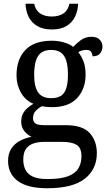

<svg xmlns="http://www.w3.org/2000/svg" viewBox="-20 -763 578 1023"><path d="M231 240Q127 240 75 201.5Q23 163 23 94Q23 55 40.5 28.5Q58 2 86.5 -13Q115 -28 148 -34Q128 -43 110.5 -63.5Q93 -84 93 -116Q93 -146 108.5 -168Q124 -190 158 -210Q115 -228 91.5 -269.5Q68 -311 68 -361Q68 -447 115 -496.5Q162 -546 256 -546Q292 -546 324 -536Q356 -526 370 -513Q384 -529 409 -548Q434 -567 467 -567Q497 -567 511.5 -551.5Q526 -536 526 -515Q526 -494 513.5 -478.5Q501 -463 473 -463Q473 -474 466.5 -485.5Q460 -497 440 -497Q427 -497 417 -494Q407 -491 397 -485Q414 -464 425 -435.5Q436 -407 436 -364Q436 -290 391.5 -241Q347 -192 256 -192Q244 -192 228.5 -193.5Q213 -195 203 -197Q184 -187 170 -172Q156 -157 156 -134Q156 -116 167.5 -106Q179 -96 218 -96H331Q420 -96 458 -54Q496 -12 496 53Q496 139 431.5 189.5Q367 240 231 240ZM233 191Q305 191 344 175.5Q383 160 398.5 132.5Q414 105 414 70Q414 24 388 8.5Q362 -7 312 -7H214Q186 -7 161 0.5Q136 8 120 28Q104 48 104 88Q104 117 115 140.5Q126 164 154 177.5Q182 191 233 191ZM253 -240Q286 -240 305.5 -253Q325 -266 333.5 -294Q342 -322 342 -365Q342 -410 333 -439.5Q324 -469 304.5 -483Q285 -497 252 -497Q220 -497 200 -482.5Q180 -468 171 -438.5Q162 -409 162 -364Q162 -300 183.5 -270Q205 -240 253 -240ZM256 -606Q209 -606 178 -624.5Q147 -643 132 -674.5Q117 -706 116 -743H162Q170 -707 194.5 -691Q219 -675 256 -675Q293 -675 317.5 -691Q342 -707 350 -743H396Q395 -706 380 -674.5Q365 -643 334.5 -624.5Q304 -606 256 -606Z"/></svg>

Font: Noto Serif Gujarati
Style: Regular
Weight: 400
Designer: Universal Thirst, Indian Type Foundry and the Monotype Design Team
Foundry: Monotype Imaging Inc.
Version: Version 2.102